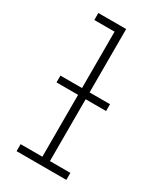

<svg xmlns="http://www.w3.org/2000/svg" viewBox="-186 -807 747 879"><g transform="rotate(30 187.5 -367.5)"><path d="M56 0V-37H171V-698H64V-735H211V-37H319V0ZM57 -364V-400H319V-364Z"/></g></svg>

Font: Zed Sans Extralight
Style: Regular
Weight: 200
Designer: Belleve Invis
Foundry: Belleve Invis
Version: Version 1.0.0; ttfautohint (v1.8.4)